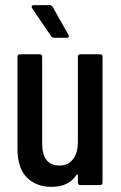

<svg xmlns="http://www.w3.org/2000/svg" viewBox="-20 -720 470 747"><path d="M246 -585Q248 -581 248 -579Q248 -573 239 -573H191Q183 -573 179 -579L105 -688Q103 -692 103 -693Q103 -700 112 -700H173Q180 -700 185 -693ZM283 -499Q283 -509 293 -509H369Q379 -509 379 -499V-10Q379 0 369 0H293Q283 0 283 -10V-39Q282 -43 278 -40Q248 7 181 7Q121 7 84.5 -29.5Q48 -66 48 -141V-499Q48 -509 58 -509H134Q144 -509 144 -499V-162Q144 -76 212 -76Q245 -76 264 -100.5Q283 -125 283 -168Z"/></svg>

Font: Barlow Condensed Medium
Style: Regular
Weight: 500
Width: 3
Designer: Jeremy Tribby
Foundry: Tribby Type
Version: Version 1.422;hotconv 1.0.109;makeotfexe 2.5.65596